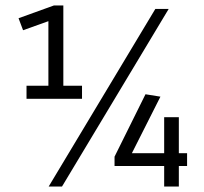

<svg xmlns="http://www.w3.org/2000/svg" viewBox="-20 -683 746 703"><path d="M399.4 -109.4 512.7 -337.9 567.4 -329.1 462.9 -122.1H581.1V-253.9H634.8V-122.1H665V-75.2H634.8V0H581.1V-75.2H399.4ZM207 0H158.2L548.8 -650.4H597.7ZM47.9 -616.2 177.7 -663.1H211.9V-369.1H280.3V-321.3H77.1V-369.1H157.2V-605.5L64.5 -572.3Z"/></svg>

Font: Lohit Devanagari
Style: Regular
Weight: 400
Version: 2.95.4